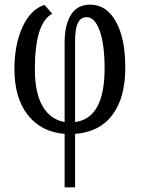

<svg xmlns="http://www.w3.org/2000/svg" viewBox="-20 -566 608 826"><path d="M258 10Q157 2 99.5 -71.5Q42 -145 42 -269Q42 -373 76.5 -449Q111 -525 171 -545L205 -507Q130 -468 130 -268Q130 -167 163 -109.5Q196 -52 258 -41V-384Q258 -458 285 -502Q312 -546 368 -546Q438 -546 478.5 -473.5Q519 -401 519 -275Q519 -145 463.5 -71.5Q408 2 303 10V240H258ZM430 -272Q430 -375 409 -433.5Q388 -492 353 -492Q327 -492 315 -467Q303 -442 303 -388V-41Q430 -57 430 -272Z"/></svg>

Font: Noto Serif Cond
Style: Regular
Weight: 400
Width: 3
Designer: Monotype Design Team
Foundry: Monotype Imaging Inc.
Version: Version 1.001